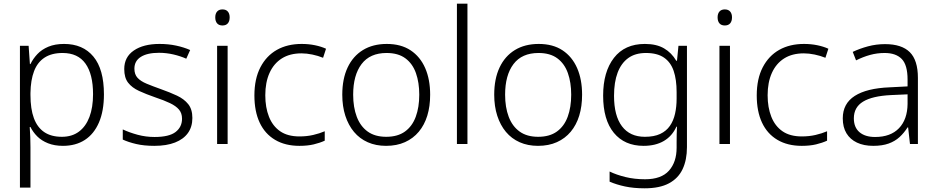

<svg xmlns="http://www.w3.org/2000/svg" viewBox="-20 -780 5074 1040"><path d="M327 -542Q429 -542 486 -473.5Q543 -405 543 -269Q543 -179 516 -116.5Q489 -54 439.5 -22Q390 10 321 10Q275 10 240 -4Q205 -18 182 -41Q159 -64 145 -92H141Q143 -67 144 -37.5Q145 -8 145 17V236H88V-532H135L142 -433H145Q159 -462 182.5 -487Q206 -512 242 -527Q278 -542 327 -542ZM319 -493Q260 -493 221.5 -468Q183 -443 164.5 -394.5Q146 -346 145 -276V-266Q145 -190 163.5 -140Q182 -90 219.5 -64.5Q257 -39 315 -39Q370 -39 407.5 -67Q445 -95 464.5 -146.5Q484 -198 484 -270Q484 -378 443 -435.5Q402 -493 319 -493Z M1022 -141Q1022 -93 998 -59.5Q974 -26 928 -8Q882 10 816 10Q760 10 717.5 0Q675 -10 645 -24V-79Q681 -62 725.5 -50Q770 -38 817 -38Q896 -38 931 -65Q966 -92 966 -137Q966 -167 949.5 -186.5Q933 -206 900.5 -221.5Q868 -237 820 -253Q771 -270 733 -287.5Q695 -305 674 -332Q653 -359 653 -406Q653 -471 705 -506.5Q757 -542 844 -542Q892 -542 934 -533Q976 -524 1010 -509L989 -462Q958 -476 919.5 -485Q881 -494 841 -494Q778 -494 743 -472Q708 -450 708 -408Q708 -377 725 -358.5Q742 -340 774.5 -326.5Q807 -313 852 -297Q900 -280 938.5 -262Q977 -244 999.5 -216Q1022 -188 1022 -141Z M1213 -532V0H1156V-532ZM1185 -729Q1204 -729 1214 -717.5Q1224 -706 1224 -686Q1224 -665 1214 -653.5Q1204 -642 1185 -642Q1166 -642 1156 -653.5Q1146 -665 1146 -686Q1146 -706 1156 -717.5Q1166 -729 1185 -729Z M1602 10Q1525 10 1470 -22.5Q1415 -55 1386.5 -116Q1358 -177 1358 -263Q1358 -353 1390.5 -415.5Q1423 -478 1480 -510Q1537 -542 1614 -542Q1652 -542 1686 -535Q1720 -528 1746 -516L1730 -467Q1703 -478 1672 -484.5Q1641 -491 1613 -491Q1550 -491 1506.5 -463.5Q1463 -436 1440 -385Q1417 -334 1417 -264Q1417 -198 1437 -147.5Q1457 -97 1497.5 -69Q1538 -41 1602 -41Q1642 -41 1676.5 -49Q1711 -57 1739 -69V-18Q1713 -6 1679.5 2Q1646 10 1602 10Z M2310 -267Q2310 -204 2294.5 -153.5Q2279 -103 2248.5 -66.5Q2218 -30 2173.5 -10Q2129 10 2071 10Q2016 10 1972 -9.5Q1928 -29 1897.5 -65.5Q1867 -102 1850.5 -153Q1834 -204 1834 -267Q1834 -353 1863 -414.5Q1892 -476 1946 -509Q2000 -542 2075 -542Q2152 -542 2204 -507.5Q2256 -473 2283 -411.5Q2310 -350 2310 -267ZM1893 -267Q1893 -199 1912.5 -147.5Q1932 -96 1971.5 -67.5Q2011 -39 2072 -39Q2134 -39 2173.5 -67.5Q2213 -96 2232 -147.5Q2251 -199 2251 -267Q2251 -333 2233 -384Q2215 -435 2176 -464Q2137 -493 2074 -493Q1984 -493 1938.5 -433Q1893 -373 1893 -267Z M2512 0H2455V-760H2512Z M3133 -267Q3133 -204 3117.5 -153.5Q3102 -103 3071.5 -66.5Q3041 -30 2996.5 -10Q2952 10 2894 10Q2839 10 2795 -9.5Q2751 -29 2720.5 -65.5Q2690 -102 2673.5 -153Q2657 -204 2657 -267Q2657 -353 2686 -414.5Q2715 -476 2769 -509Q2823 -542 2898 -542Q2975 -542 3027 -507.5Q3079 -473 3106 -411.5Q3133 -350 3133 -267ZM2716 -267Q2716 -199 2735.5 -147.5Q2755 -96 2794.5 -67.5Q2834 -39 2895 -39Q2957 -39 2996.5 -67.5Q3036 -96 3055 -147.5Q3074 -199 3074 -267Q3074 -333 3056 -384Q3038 -435 2999 -464Q2960 -493 2897 -493Q2807 -493 2761.5 -433Q2716 -373 2716 -267Z M3473 -542Q3536 -542 3577 -518Q3618 -494 3643 -451H3647L3655 -532H3701V17Q3701 86 3677.5 136Q3654 186 3603.5 213Q3553 240 3472 240Q3412 240 3365.5 230Q3319 220 3282 204V149Q3319 167 3368 179Q3417 191 3474 191Q3562 191 3603.5 144.5Q3645 98 3645 20V-11Q3645 -32 3645.5 -53.5Q3646 -75 3647 -94H3644Q3621 -43 3576 -16.5Q3531 10 3466 10Q3363 10 3305 -60.5Q3247 -131 3247 -262Q3247 -391 3305.5 -466.5Q3364 -542 3473 -542ZM3479 -493Q3421 -493 3383 -465.5Q3345 -438 3325.5 -386.5Q3306 -335 3306 -261Q3306 -153 3349 -96Q3392 -39 3473 -39Q3523 -39 3556 -54.5Q3589 -70 3608.5 -98Q3628 -126 3636.5 -164Q3645 -202 3645 -246V-281Q3645 -349 3629 -396Q3613 -443 3576.5 -468Q3540 -493 3479 -493Z M3934 -532V0H3877V-532ZM3906 -729Q3925 -729 3935 -717.5Q3945 -706 3945 -686Q3945 -665 3935 -653.5Q3925 -642 3906 -642Q3887 -642 3877 -653.5Q3867 -665 3867 -686Q3867 -706 3877 -717.5Q3887 -729 3906 -729Z M4323 10Q4246 10 4191 -22.5Q4136 -55 4107.5 -116Q4079 -177 4079 -263Q4079 -353 4111.5 -415.5Q4144 -478 4201 -510Q4258 -542 4335 -542Q4373 -542 4407 -535Q4441 -528 4467 -516L4451 -467Q4424 -478 4393 -484.5Q4362 -491 4334 -491Q4271 -491 4227.5 -463.5Q4184 -436 4161 -385Q4138 -334 4138 -264Q4138 -198 4158 -147.5Q4178 -97 4218.5 -69Q4259 -41 4323 -41Q4363 -41 4397.5 -49Q4432 -57 4460 -69V-18Q4434 -6 4400.5 2Q4367 10 4323 10Z M4774 -541Q4864 -541 4908 -497.5Q4952 -454 4952 -358V0H4909L4899 -90H4896Q4877 -60 4852.5 -37.5Q4828 -15 4793.5 -2.5Q4759 10 4710 10Q4659 10 4622 -7.5Q4585 -25 4565 -58Q4545 -91 4545 -139Q4545 -219 4610 -260.5Q4675 -302 4799 -307L4896 -312V-349Q4896 -428 4864.5 -460.5Q4833 -493 4772 -493Q4731 -493 4693 -482.5Q4655 -472 4617 -453L4599 -499Q4637 -517 4681.5 -529Q4726 -541 4774 -541ZM4806 -265Q4705 -260 4655 -229.5Q4605 -199 4605 -139Q4605 -90 4635.5 -64Q4666 -38 4720 -38Q4804 -38 4849.5 -85.5Q4895 -133 4896 -217V-269Z"/></svg>

Font: Noto Sans Hebrew Light
Style: Regular
Weight: 300
Designer: Monotype Design Team
Foundry: Monotype Imaging Inc.
Version: Version 2.003